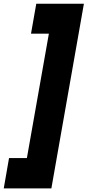

<svg xmlns="http://www.w3.org/2000/svg" viewBox="-81 -851 478 1049"><path d="M-60.5 178.2H199.7L377.4 -830.6H117.2L88.4 -667H186L65.9 12.7H-31.7Z"/></svg>

Font: Decalotype Black Italic
Style: Regular
Weight: 900
Italic angle: -10°
Designer: Alfredo Marco Pradil
Foundry: Alfredo Marco Pradil
Version: Version 1.0